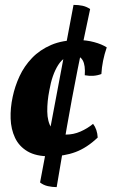

<svg xmlns="http://www.w3.org/2000/svg" viewBox="-20 -631 461 786"><path d="M184 9Q127 9 92.5 -11.5Q58 -32 41.5 -67Q25 -102 23.5 -145.5Q22 -189 32 -235Q41 -278 60 -319Q79 -360 111 -393.5Q143 -427 189.5 -447Q236 -467 300 -467Q334 -467 365.5 -458.5Q397 -450 417 -437Q398 -382 395 -328Q364 -316 327 -323Q333 -404 282 -404Q243 -404 218 -364.5Q193 -325 182 -261Q173 -216 173.5 -174.5Q174 -133 191 -106.5Q208 -80 250 -80Q281 -80 309.5 -92.5Q338 -105 361 -124Q378 -102 380 -68Q336 -26 289 -8.5Q242 9 184 9ZM212 135Q194 135 176 131Q158 127 144 116L281 -611Q301 -611 317.5 -607.5Q334 -604 349 -594Q321 -464 297.5 -345.5Q274 -227 253.5 -109.5Q233 8 212 135Z"/></svg>

Font: Vollkorn
Style: Bold Italic
Weight: 700
Italic angle: -11°
Designer: Friedrich Althausen
Foundry: Friedrich Althausen
Version: Version 5.000; ttfautohint (v1.8.3)